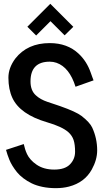

<svg xmlns="http://www.w3.org/2000/svg" viewBox="-20 -981 548 1014"><path d="M124.5 -839.8 245.6 -960.9 367.2 -839.4 321.3 -794.4 246.6 -869.1 170.9 -793.5ZM11.7 -189.5 105.5 -220.2Q106 -220.2 107.4 -212.9Q108.9 -205.6 112.5 -193.6Q116.2 -181.6 122.8 -167.2Q129.4 -152.8 142.1 -138.4Q154.8 -124 171.9 -112.3Q210 -85.4 266.6 -85.4Q323.2 -85.4 349.9 -113.3Q376.5 -141.1 376.5 -179.4Q376.5 -217.8 368.7 -241.5Q360.8 -265.1 341.3 -282.7Q308.6 -312 228 -335.4Q85.9 -377 45.4 -463.9Q24.4 -509.3 24.4 -570.8Q24.4 -622.6 61 -671.9Q125 -753.4 242.7 -753.4Q335.9 -753.4 395.5 -697.3Q438 -657.7 459 -597.7L468.3 -571.8Q472.7 -560.1 474.1 -556.6L378.9 -522.9Q346.7 -625.5 278.3 -649.4Q261.2 -655.3 242.7 -655.3Q141.1 -655.3 141.1 -550.8Q141.1 -502.9 169.4 -477.5Q192.9 -455.6 231 -442.9L254.4 -435.1Q274.4 -428.2 276.4 -427.7L297.9 -420.4Q381.3 -391.1 410.6 -368.7Q453.6 -335.4 466.8 -307.6Q493.2 -250.5 493.2 -187Q493.2 -137.2 464.8 -85.9Q426.8 -17.1 344.2 4.4Q312.5 12.7 274.9 12.7Q237.3 12.7 204.3 5.9Q171.4 -1 147.5 -12.7Q123.5 -24.4 103.5 -39.6Q83.5 -54.7 69.8 -71.5Q56.2 -88.4 45.9 -105.2Q35.6 -122.1 29.5 -137.2Q23.4 -152.3 19.5 -164.1Q15.6 -175.8 13.9 -182.6Q12.2 -189.5 11.7 -189.5Z"/></svg>

Font: News Cycle
Style: Bold
Weight: 700
Version: Version 0.5.1